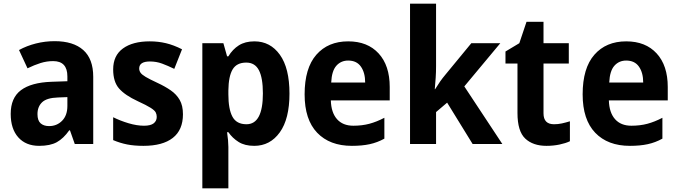

<svg xmlns="http://www.w3.org/2000/svg" viewBox="-20 -780 3675 1040"><path d="M276 -557Q377 -557 431 -509Q485 -461 485 -364V0H385L359 -74H355Q324 -30 288 -10Q252 10 192 10Q120 10 79 -36Q38 -82 38 -163Q38 -250 93.5 -291.5Q149 -333 258 -337L345 -340V-366Q345 -449 268 -449Q233 -449 199.5 -438.5Q166 -428 129 -410L83 -509Q125 -532 174.5 -544.5Q224 -557 276 -557ZM294 -252Q233 -250 208 -226Q183 -202 183 -162Q183 -127 200 -112Q217 -97 246 -97Q288 -97 316.5 -126Q345 -155 345 -206V-254Z M971 -161Q971 -76 916 -33Q861 10 757 10Q707 10 669 2.5Q631 -5 593 -21V-145Q631 -126 676 -112.5Q721 -99 760 -99Q796 -99 812.5 -112Q829 -125 829 -147Q829 -160 823.5 -171Q818 -182 796 -196Q774 -210 726 -232Q657 -264 625 -300.5Q593 -337 593 -404Q593 -479 646 -517.5Q699 -556 791 -556Q837 -556 879 -546Q921 -536 966 -513L924 -407Q889 -424 858 -435.5Q827 -447 792 -447Q734 -447 734 -409Q734 -397 741 -386.5Q748 -376 769 -363.5Q790 -351 833 -331Q874 -312 905 -290.5Q936 -269 953.5 -238.5Q971 -208 971 -161Z M1358 -556Q1444 -556 1496 -483.5Q1548 -411 1548 -273Q1548 -136 1495.5 -63Q1443 10 1357 10Q1306 10 1272.5 -11Q1239 -32 1217 -64H1210Q1217 -16 1217 16V240H1076V-546H1190L1210 -475H1217Q1240 -513 1274 -534.5Q1308 -556 1358 -556ZM1314 -441Q1262 -441 1240 -404Q1218 -367 1217 -290V-269Q1217 -189 1239 -148Q1261 -107 1315 -107Q1404 -107 1404 -274Q1404 -358 1382.5 -399.5Q1361 -441 1314 -441Z M1866 -556Q1971 -556 2031 -490.5Q2091 -425 2091 -309V-236H1772Q1774 -170 1805.5 -134.5Q1837 -99 1894 -99Q1941 -99 1980.5 -109.5Q2020 -120 2062 -142V-29Q2024 -8 1982.5 1Q1941 10 1886 10Q1766 10 1698 -61Q1630 -132 1630 -269Q1630 -411 1693.5 -483.5Q1757 -556 1866 -556ZM1866 -452Q1827 -452 1802 -424Q1777 -396 1774 -333H1958Q1958 -386 1935 -419Q1912 -452 1866 -452Z M2342 -422Q2342 -389 2340 -359Q2338 -329 2335 -297H2337Q2351 -320 2364 -338.5Q2377 -357 2393 -376L2533 -546H2690L2495 -312L2701 0H2540L2402 -224L2342 -173V0H2201V-760H2342Z M2981 -107Q3003 -107 3023.5 -111.5Q3044 -116 3067 -123V-15Q3044 -4 3010.5 3Q2977 10 2940 10Q2867 10 2825 -29.5Q2783 -69 2783 -168V-436H2718V-501L2793 -546L2832 -662H2924V-546H3061V-436H2924V-166Q2924 -107 2981 -107Z M3372 -556Q3477 -556 3537 -490.5Q3597 -425 3597 -309V-236H3278Q3280 -170 3311.5 -134.5Q3343 -99 3400 -99Q3447 -99 3486.5 -109.5Q3526 -120 3568 -142V-29Q3530 -8 3488.5 1Q3447 10 3392 10Q3272 10 3204 -61Q3136 -132 3136 -269Q3136 -411 3199.5 -483.5Q3263 -556 3372 -556ZM3372 -452Q3333 -452 3308 -424Q3283 -396 3280 -333H3464Q3464 -386 3441 -419Q3418 -452 3372 -452Z"/></svg>

Font: Noto Sans Sinhala SemiCondensed
Style: Bold
Weight: 700
Width: 4
Designer: Jelle Bosma - Monotype Design Team
Foundry: Monotype Imaging Inc.
Version: Version 2.006; ttfautohint (v1.8.4.7-5d5b)